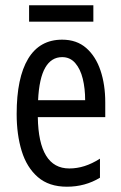

<svg xmlns="http://www.w3.org/2000/svg" viewBox="-20 -696 458 726"><path d="M215 -546Q270 -546 306 -514.5Q342 -483 360 -429.5Q378 -376 378 -309V-253H123Q126 -59 242 -59Q271 -59 299.5 -68Q328 -77 358 -96V-24Q302 10 233 10Q165 10 123 -26.5Q81 -63 62 -125Q43 -187 43 -265Q43 -402 86.5 -474Q130 -546 215 -546ZM215 -480Q174 -480 151 -440Q128 -400 124 -317H302Q302 -361 293 -398Q284 -435 264.5 -457.5Q245 -480 215 -480ZM333 -676V-614H90V-676Z"/></svg>

Font: Noto Sans Sinhala ExtraCondensed
Style: Regular
Weight: 400
Width: 2
Designer: Jelle Bosma - Monotype Design Team
Foundry: Monotype Imaging Inc.
Version: Version 2.006; ttfautohint (v1.8.4.7-5d5b)